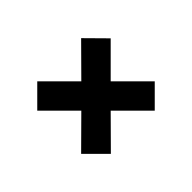

<svg xmlns="http://www.w3.org/2000/svg" viewBox="-88 -669 758 758"><g transform="rotate(45 291.0 -290.0)"><path d="M168 -85 86 -167 209 -290 88 -410 171 -492 291 -372 414 -495 496 -413 373 -290 494 -170 411 -87 291 -208Z"/></g></svg>

Font: DM Sans 11pt ExtraBold
Style: Regular
Weight: 800
Version: Version 4.004;gftools[0.9.30]